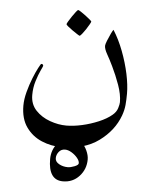

<svg xmlns="http://www.w3.org/2000/svg" viewBox="-55 -475 693 878"><g transform="rotate(5 291.5 -35.5)"><path d="M523.9 -67.4Q523.9 -39.1 521.7 -15.1Q519.5 8.8 510.3 34.2Q484.4 105 417.7 153.8Q351.1 202.6 247.1 202.6Q199.2 202.6 155.5 184.3Q111.8 166 84.2 127.4Q56.6 88.9 56.6 28.3Q56.6 -1 65.7 -34.9Q74.7 -68.8 86.9 -99.4Q99.1 -129.9 109.4 -149.2Q119.6 -168.5 121.6 -168.5Q130.9 -168.5 130.9 -160.2Q130.9 -158.2 121.3 -138.2Q111.8 -118.2 102.3 -87.6Q92.8 -57.1 92.8 -23.4Q92.8 19 119.1 46.9Q145.5 74.7 184.3 88.6Q223.1 102.5 259.8 102.5Q292.5 102.5 331.8 93.8Q371.1 85 407.5 69.6Q443.8 54.2 466.8 34.7Q483.9 20.5 489.5 2.4Q495.1 -15.6 495.1 -25.4Q495.1 -61 479.5 -104.5Q463.9 -147.9 445.3 -186Q431.2 -215.3 418 -238.5Q404.8 -261.7 404.8 -276.4Q404.8 -282.7 411.6 -300Q418.5 -317.4 426.3 -333.7Q434.1 -350.1 437 -352.5Q463.4 -311 482.9 -259.5Q502.4 -208 513.2 -157.5Q523.9 -106.9 523.9 -67.4ZM332.5 -381.3Q332.5 -378.9 326.4 -367.9Q320.3 -356.9 311.8 -344Q303.2 -331.1 295.4 -321.5Q287.6 -312 284.7 -312Q283.2 -312 273.2 -318.4Q263.2 -324.7 251 -333.3Q238.8 -341.8 229.7 -349.4Q220.7 -356.9 220.7 -359.4Q220.7 -362.3 227.1 -373Q233.4 -383.8 242.2 -396.7Q251 -409.7 258.5 -419.2Q266.1 -428.7 268.1 -428.7Q271 -428.7 281.2 -422.1Q291.5 -415.5 303.2 -406.7Q314.9 -397.9 323.7 -390.4Q332.5 -382.8 332.5 -381.3ZM371.1 248.5Q371.1 293 341.6 325.4Q312 357.9 266.6 357.9Q199.7 357.9 199.7 261.2Q199.7 219.2 226.8 187Q253.9 154.8 297.4 154.8Q317.4 154.8 334.2 170.4Q351.1 186 361.1 207.8Q371.1 229.5 371.1 248.5ZM332 269Q332 257.8 321 244.6Q310.1 231.4 294.2 221.9Q278.3 212.4 264.2 212.4Q246.6 212.4 235.8 225.8Q225.1 239.3 225.1 254.9Q225.1 271.5 243.2 281.5Q261.2 291.5 283.2 291.5Q295.9 291.5 314 284.4Q332 277.3 332 269Z"/></g></svg>

Font: Scheherazade New Rohingya
Style: Regular
Weight: 400
Designer: SIL International
Foundry: SIL International
Version: Version 3.000 ; LngRng